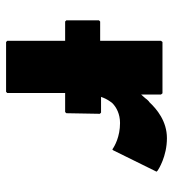

<svg xmlns="http://www.w3.org/2000/svg" viewBox="12 -588 582 647"><g transform="rotate(90 303.5 -264.0)"><path d="M306 -457 298 -448V-515L294 -520H121L117 -515V-310H52L48 -306V-196L52 -192H117V3L121 7H289L293 3V-192H357L361 -196L363 -309L359 -313H306L309 -321C313 -331 319 -341 327 -351C341 -365 364 -377 394 -377C440 -377 472 -359 483 -351L486 -354L558 -500L554 -504C551 -506 507 -535 445 -535C388 -535 347 -501 323 -475H322L315 -468C312 -464 309 -460 306 -457ZM315 -464Z"/></g></svg>

Font: Hussar Woodtype
Style: Bd
Weight: 900
Foundry: Cannot Into Space Fonts
Version: Version 1.07